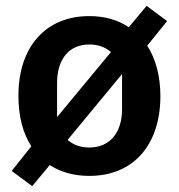

<svg xmlns="http://www.w3.org/2000/svg" viewBox="-20 -589 611 656"><path d="M90 47 150 -25C187 -1 233 12 285 12C435 12 528 -93 528 -261C528 -329 512 -388 483 -433L551 -517L481 -569L420 -496C383 -521 338 -534 285 -534C136 -534 43 -429 43 -262C43 -192 58 -134 87 -89L20 -5ZM285 -85C256 -85 230 -94 211 -111L397 -336V-216C397 -134 354 -85 285 -85ZM175 -306C175 -388 217 -437 285 -437C315 -437 340 -428 359 -411L175 -189Z"/></svg>

Font: IBM Plex Thai Looped SemiBold
Style: Regular
Weight: 600
Designer: Mike Abbink, Paul van der Laan, Pieter van Rosmalen, Ben Mitchell, Mark Frömberg
Foundry: Bold Monday
Version: Version 1.0